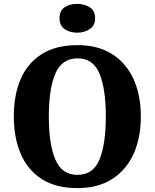

<svg xmlns="http://www.w3.org/2000/svg" viewBox="-20 -957 795 987"><path d="M378 10Q268 10 195.5 -36Q123 -82 87 -165Q51 -248 51 -359Q51 -470 87 -552Q123 -634 195.5 -679.5Q268 -725 379 -725Q483 -725 555.5 -679.5Q628 -634 666 -551.5Q704 -469 704 -358Q704 -247 666 -164.5Q628 -82 555.5 -36Q483 10 378 10ZM378 -58Q459 -58 491.5 -137Q524 -216 524 -358Q524 -500 491.5 -578.5Q459 -657 379 -657Q298 -657 264.5 -578.5Q231 -500 231 -358Q231 -216 264.5 -137Q298 -58 378 -58ZM377 -789Q338 -789 312 -807.5Q286 -826 286 -863Q286 -902 312 -919.5Q338 -937 377 -937Q414 -937 441.5 -919.5Q469 -902 469 -863Q469 -826 441.5 -807.5Q414 -789 377 -789Z"/></svg>

Font: Noto Serif SemiCondensed ExtraBold
Style: Regular
Weight: 800
Width: 4
Designer: Monotype Design Team
Foundry: Monotype Imaging Inc.
Version: Version 2.015